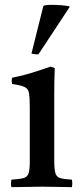

<svg xmlns="http://www.w3.org/2000/svg" viewBox="-20 -772 338 793"><path d="M277 1Q249 1 220 0Q191 -1 156 -1Q124 -1 90.5 0Q57 1 27 1Q24 -15 27 -30Q61 -32 77 -36.5Q93 -41 98 -56Q103 -71 103 -104V-328Q103 -367 100 -386Q97 -405 82 -412.5Q67 -420 30 -425Q27 -439 30 -451Q72 -459 112 -471.5Q152 -484 189 -497L206 -491Q205 -460 204.5 -433Q204 -406 204 -382V-114Q204 -75 208.5 -58Q213 -41 228.5 -36.5Q244 -32 277 -30Q280 -15 277 1ZM267 -746V-742L139 -548Q134 -547 125 -548Q116 -549 110 -551L159 -747Q164 -752 193 -752Q233 -752 267 -746Z"/></svg>

Font: Tiro Devanagari Sanskrit
Style: Regular
Weight: 400
Designer: Devanagari: John Hudson & Fiona Ross. Latin: John Hudson.
Foundry: Tiro Typeworks Ltd.
Version: Version 1.52